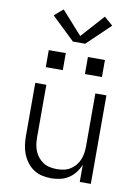

<svg xmlns="http://www.w3.org/2000/svg" viewBox="-103 -1035 807 1111"><g transform="rotate(10 300.0 -479.5)"><path d="M277 8Q250 8 223 2Q196 -4 173.5 -19Q151 -34 134.5 -56Q118 -78 108 -103.5Q98 -129 94.5 -156Q91 -183 91 -210V-520H156V-210Q156 -190 159 -169.5Q162 -149 170 -130Q178 -111 191 -95.5Q204 -80 221.5 -69Q239 -58 259.5 -54Q280 -50 300 -50Q320 -50 340.5 -54Q361 -58 378.5 -69Q396 -80 409 -95.5Q422 -111 430 -130Q438 -149 441 -169.5Q444 -190 444 -210V-520H509V0H444V-101Q434 -76 417.5 -54.5Q401 -33 378.5 -18.5Q356 -4 329.5 2Q303 8 277 8ZM465 -620H365V-720H465ZM135 -620V-720H235V-620ZM264 -793 128 -923 179 -967 300 -832 421 -967 472 -923 336 -793Z"/></g></svg>

Font: Iosevka SS04 Light Extended
Style: Regular
Weight: 300
Width: 7
Monospace: yes
Designer: Belleve Invis
Foundry: Belleve Invis
Version: Version 19.0.0; ttfautohint (v1.8.4)